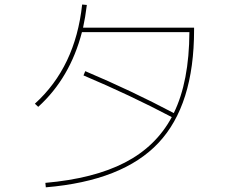

<svg xmlns="http://www.w3.org/2000/svg" viewBox="-20 -801 1040 841"><path d="M132.8 -346.7Q310.5 -507.8 339.8 -781.2L360.4 -779.3Q353.5 -723.6 343.8 -679.7H830.1V-669.9Q830.1 -340.8 673.8 -174.8Q517.6 -8.8 180.7 19.5L178.7 0Q390.6 -18.6 526.9 -88.9Q663.1 -159.2 732.4 -288.1Q550.8 -383.8 345.7 -470.7L353.5 -489.3Q556.6 -403.3 741.2 -305.7Q808.6 -443.4 809.6 -660.2H338.9Q287.1 -460 147.5 -333Z"/></svg>

Font: Mgen+ 1mn thin
Style: Regular
Weight: 100
Designer: [Source Han Sans]
Ryoko NISHIZUKA  (kana & ideographs); Paul D. Hunt (Latin, Greek & Cyrillic); Wenlong ZHANG  (bopomofo
Version: Version 1.059.20150602